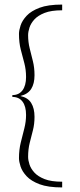

<svg xmlns="http://www.w3.org/2000/svg" viewBox="-20 -685 348 840"><path d="M252 135Q190 135 153 121Q116 107 96.5 86Q77 65 70 43.5Q63 22 63 7Q63 -30 71 -62Q79 -94 86.5 -123.5Q94 -153 94 -182Q94 -220 78.5 -240.5Q63 -261 34 -261V-269Q63 -269 78.5 -290Q94 -311 94 -348Q94 -380 86.5 -408.5Q79 -437 71 -467.5Q63 -498 63 -537Q63 -552 70 -573.5Q77 -595 96.5 -616Q116 -637 153 -651Q190 -665 252 -665V-640Q204 -640 175 -628.5Q146 -617 130.5 -600Q115 -583 109 -564.5Q103 -546 103 -531Q103 -501 110 -473Q117 -445 124 -417Q131 -389 131 -356Q131 -319 116.5 -296Q102 -273 69 -265Q102 -258 116.5 -234.5Q131 -211 131 -174Q131 -142 124 -115Q117 -88 110 -60Q103 -32 103 1Q103 16 109 34.5Q115 53 130.5 70Q146 87 175 98.5Q204 110 252 110Z"/></svg>

Font: Smooch Sans Thin Light
Style: Regular
Weight: 300
Version: Version 1.010